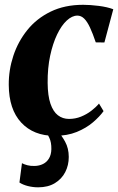

<svg xmlns="http://www.w3.org/2000/svg" viewBox="-20 -555 492 800"><path d="M207.5 11Q120 11 68.5 -44.2Q17 -99.5 16.5 -201.5Q16 -263 35.5 -322.2Q55 -381.5 93.8 -429.8Q132.5 -478 191 -506.5Q249.5 -535 326.5 -535Q355.5 -535 391.2 -530.5Q427 -526 452 -516.5L415 -378L379 -378.5Q366.5 -415.5 355 -440.2Q343.5 -465 330.8 -477.5Q318 -490 302.5 -490Q280.5 -490 258.2 -469.5Q236 -449 218 -411.5Q200 -374 189 -322.8Q178 -271.5 178.5 -209.5Q179 -156 190.2 -123Q201.5 -90 221.2 -74.8Q241 -59.5 267.5 -59.5Q294 -59.5 317.5 -69Q341 -78.5 360.2 -93.2Q379.5 -108 392.5 -123.5L411.5 -92Q395.5 -69.5 367.5 -45.5Q339.5 -21.5 299.8 -5.2Q260 11 207.5 11ZM139 225.5Q117 225.5 96.2 220.2Q75.5 215 61 205.5L71.5 125Q81 130 94.2 133.5Q107.5 137 124.5 136.5Q144 136 159.5 128.2Q175 120.5 184.2 105Q193.5 89.5 194 66.5Q194.5 38 185.5 19.2Q176.5 0.5 169 -11.5L201 -13.5L217.5 -11.5Q236 7.5 251.2 35.2Q266.5 63 266.5 99Q266.5 133.5 251.8 162.2Q237 191 208.5 208.2Q180 225.5 139 225.5Z"/></svg>

Font: Merriweather 96pt ExtraBold
Style: Italic
Weight: 800
Italic angle: -7.8°
Version: Version 2.101